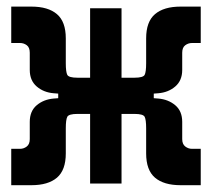

<svg xmlns="http://www.w3.org/2000/svg" viewBox="-20 -542 626 567"><path d="M13.2 4.9V-102.5H39.1Q50.3 -102.5 59.1 -109.4Q67.9 -116.2 67.9 -131.3V-182.1Q67.9 -213.9 88.4 -231.2Q108.9 -248.5 138.7 -251L151.9 -252V-265.6L138.7 -266.6Q108.9 -269 88.4 -286.6Q67.9 -304.2 67.9 -335.4V-386.2Q67.9 -401.9 59.1 -408.4Q50.3 -415 39.1 -415H13.2V-522.5H72.8Q122.1 -522.5 148.2 -500.2Q174.3 -478 174.3 -428.7V-356.9Q174.3 -356.4 174.3 -355.5Q174.3 -329.6 178.7 -321Q183.1 -312.5 209 -312.5H246.1V-517.6H338.9V-312.5H377Q402.8 -312.5 407.2 -321Q411.6 -329.6 411.6 -355.5Q411.6 -356.4 411.6 -356.9V-428.7Q411.6 -478 437.7 -500.2Q463.9 -522.5 513.2 -522.5H572.8V-415H546.9Q536.1 -415 527.1 -408.4Q518.1 -401.9 518.1 -386.2V-335.4Q518.1 -304.2 497.6 -286.6Q477.1 -269 447.3 -266.6L434.1 -265.6V-252L447.3 -251Q477.1 -248.5 497.6 -231.2Q518.1 -213.9 518.1 -182.1V-131.3Q518.1 -116.2 527.1 -109.4Q536.1 -102.5 546.9 -102.5H572.8V4.9H513.2Q463.9 4.9 437.7 -17.3Q411.6 -39.6 411.6 -88.9V-161.1Q411.6 -161.6 411.6 -162.6Q411.6 -188.5 407.2 -197Q402.8 -205.6 377 -205.6H338.9V0H246.1V-205.6H209Q183.1 -205.6 178.7 -197Q174.3 -188.5 174.3 -162.6Q174.3 -161.6 174.3 -161.1V-88.9Q174.3 -39.6 148.2 -17.3Q122.1 4.9 72.8 4.9Z"/></svg>

Font: CaskaydiaCove NF SemiBold
Style: Regular
Weight: 600
Designer: Aaron Bell
Foundry: Saja Typeworks
Version: Version 2111.001; VTT 6.35;Nerd Fonts 3.2.1